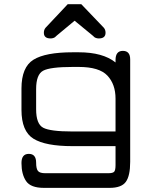

<svg xmlns="http://www.w3.org/2000/svg" viewBox="-20 -701 728 921"><path d="M604.5 75.2Q604.5 142.6 583.5 171.4Q562.5 200.2 505.9 200.2H190.4Q127 200.2 105 167.5Q83 134.8 83 81.1Q83 37.1 118.2 37.1Q153.3 37.1 153.3 79.1Q153.3 108.4 162.1 119.1Q170.9 129.9 197.3 129.9H499Q521.5 129.9 527.8 122.6Q534.2 115.2 534.2 90.8V0H327.1Q198.2 0 140.6 -35.6Q83 -71.3 83 -173.8V-276.4Q83 -378.9 140.6 -414.6Q198.2 -450.2 329.1 -450.2H357.4Q473.6 -450.2 534.2 -401.4V-413.1Q534.2 -457 569.3 -457Q604.5 -457 604.5 -416ZM327.1 -70.3H534.2V-227.5Q534.2 -296.9 495.1 -338.4Q456.1 -379.9 357.4 -379.9H329.1Q220.7 -379.9 187 -361.8Q153.3 -343.8 153.3 -273.4V-176.8Q153.3 -106.4 187 -88.4Q220.7 -70.3 327.1 -70.3ZM198.2 -567.4 304.7 -680.7H370.1L478.5 -567.4Q486.3 -557.6 486.3 -543.9Q486.3 -516.6 454.1 -516.6Q447.3 -516.6 441.4 -518.6Q435.5 -520.5 433.1 -522.5Q430.7 -524.4 425.8 -529.3L419.9 -534.2L337.9 -601.6L256.8 -534.2Q254.9 -533.2 251 -529.3Q247.1 -525.4 244.1 -522.9Q241.2 -520.5 235.4 -518.6Q229.5 -516.6 222.7 -516.6Q190.4 -516.6 190.4 -543.9Q190.4 -557.6 198.2 -567.4Z"/></svg>

Font: Jura
Style: DemiBold
Weight: 600
Version: Version 2.4